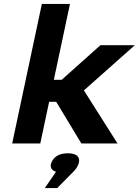

<svg xmlns="http://www.w3.org/2000/svg" viewBox="-20 -730 706 977"><path d="M193 -710 42 0H185L230 -212H266L394 0H578L407 -270L666 -500H491L294 -324H254L336 -710ZM208 227H271L354 143C372 125 376 113 381 100V99C389 69 371 50 325 50C278 50 252 70 241 99L240 101C234 121 242 137 265 144Z"/></svg>

Font: LT Wave Bold
Style: Italic
Weight: 700
Designer: Daniel Lyons
Version: Version 2.5 (Glyphs App)